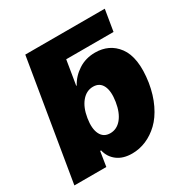

<svg xmlns="http://www.w3.org/2000/svg" viewBox="-168 -866 980 1013"><g transform="rotate(-30 322.5 -360.0)"><path d="M606.5 -727.3 585.2 -598H296.9L272.7 -450.3H275.6Q299.7 -495 344.1 -523.8Q388.5 -552.6 446 -552.6Q487.9 -552.6 522.2 -536.6Q556.5 -520.6 581.9 -486.7Q607.2 -452.8 615.2 -399.7Q623.2 -346.6 612.2 -272.7Q600.9 -203.8 574.8 -149.7Q548.7 -95.5 513.3 -61.8Q478 -28.1 436.6 -10.5Q395.2 7.1 350.9 7.1Q295.5 7.1 260.7 -19.4Q225.9 -45.8 215.9 -89.5H210.2L196 0H1.4L122.2 -727.3ZM238.6 -272.7Q229 -212.7 246.3 -178.1Q263.5 -143.5 304 -143.5Q344.5 -143.5 372.7 -177.7Q400.9 -212 410.5 -272.7Q420.1 -333.8 403.4 -367.9Q386.7 -402 346.6 -402Q306.1 -402 277.2 -367.5Q248.2 -333.1 238.6 -272.7Z"/></g></svg>

Font: Karasuma Gothic
Style: Italic
Weight: 900
Italic angle: -9.39999°
Designer: Rasmus Andersson / Ryoko Nishizuka
Foundry: Genbu
Version: Version 1.00